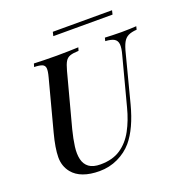

<svg xmlns="http://www.w3.org/2000/svg" viewBox="-149 -975 1068 1121"><g transform="rotate(-20 385.0 -415.0)"><path d="M635 -576Q647 -619 644.5 -642Q642 -665 624.5 -675.5Q607 -686 570 -688L575 -708Q593 -707 623 -706Q653 -705 678 -705Q704 -705 729 -706Q754 -707 770 -708L765 -688Q732 -686 712 -676Q692 -666 680 -643.5Q668 -621 658 -580L583 -291Q547 -153 485 -79Q449 -37 395.5 -11.5Q342 14 280 14Q223 14 180.5 -1.5Q138 -17 113 -48Q80 -89 80.5 -145Q81 -201 104 -288L187 -602Q197 -639 195 -656.5Q193 -674 177.5 -680.5Q162 -687 128 -688L134 -708Q156 -707 194.5 -706Q233 -705 275 -705Q313 -705 348.5 -706Q384 -707 410 -708L404 -688Q370 -687 351 -680.5Q332 -674 321.5 -656.5Q311 -639 301 -602L213 -271Q199 -216 193 -170.5Q187 -125 195 -91.5Q203 -58 228 -39.5Q253 -21 299 -21Q374 -21 424 -54.5Q474 -88 506 -147Q538 -206 557 -280ZM669 -844 663 -819H295L301 -844Z"/></g></svg>

Font: Playfair Display Medium
Style: Italic
Weight: 500
Italic angle: -14°
Designer: Claus Eggers Sørensen
Foundry: Claus Eggers Sørensen
Version: Version 1.203